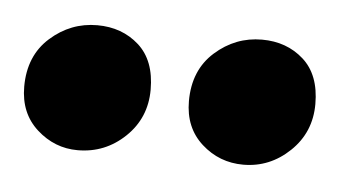

<svg xmlns="http://www.w3.org/2000/svg" viewBox="-150 -723 410 216"><g transform="rotate(5 55.0 -615.0)"><path d="M130 -544Q103 -544 83 -562Q63 -580 63 -610Q63 -645 86 -665.5Q109 -686 139 -686Q167 -686 186 -669Q205 -652 205 -619Q205 -587 182.5 -565.5Q160 -544 130 -544ZM-57 -544Q-83 -544 -103 -562Q-123 -580 -123 -610Q-123 -645 -100 -665.5Q-77 -686 -47 -686Q-19 -686 0 -669Q19 -652 19 -619Q19 -587 -3.5 -565.5Q-26 -544 -57 -544Z"/></g></svg>

Font: Alkatra SemiBold
Style: Regular
Weight: 600
Designer: Suman Bhandary
Version: Version 1.100;gftools[0.9.22]